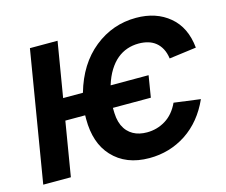

<svg xmlns="http://www.w3.org/2000/svg" viewBox="-104 -879 1217 1032"><g transform="rotate(-15 504.5 -363.5)"><path d="M607.2 9.9Q476.9 9.9 402 -71.4Q331.7 -147 331.7 -280.9L332 -301.8H221.6L171.5 0H17.8L138.5 -727.3H292.3L241.5 -421.9H351.6Q394.5 -572.1 497.5 -654.8Q600.1 -737.2 730.8 -737.2Q842.7 -737.2 916.2 -675.4Q989.3 -614.3 1000.7 -499.3L849.8 -479.4Q845.5 -511 833.3 -533.9Q821 -556.8 802.7 -571.6Q784.4 -586.3 760.5 -593.2Q736.5 -600.1 708.8 -600.1Q675.1 -600.1 644.7 -589.8Q614.3 -579.5 588.2 -557.9Q562.1 -536.2 541.2 -502.5Q520.2 -468.8 505.7 -421.9H717L697.4 -301.8H486.2Q486.2 -269.9 489.3 -246.8Q492.5 -223.7 501.8 -202.4Q511 -182.5 524.1 -168.3Q537.3 -154.1 553.8 -144.9Q570.3 -135.7 589.5 -131.4Q608.7 -127.1 630 -127.1Q686.4 -127.1 733.3 -155.9Q780.5 -184.7 808.2 -244.3L955.3 -224.8Q904.5 -111.2 812.5 -50.4Q720.2 9.9 607.2 9.9Z"/></g></svg>

Font: Linik Sans
Style: Bold Italic
Weight: 700
Italic angle: 9°
Designer: Fonts by Rasmus Andersson / Changes by Cristiano Sobral with parts from Marc Monis
Foundry: rsms
Version: Version 3.020; ttfautohint (v1.6)